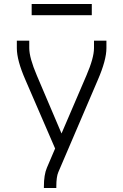

<svg xmlns="http://www.w3.org/2000/svg" viewBox="-20 -938 615 958"><path d="M199 0V-7Q199 -66 214 -101L255 -197L107 -539Q64 -637 64 -698V-735H126V-698Q126 -650 164 -561L287 -272L411 -561Q449 -649 449 -698V-735H511V-698Q511 -638 468 -539L271 -79Q261 -56 261 -7V0ZM138 -862V-918H438V-862Z"/></svg>

Font: Jozsika Light
Style: Regular
Weight: 300
Monospace: yes
Designer: Belleve Invis
Foundry: Belleve Invis
Version: 2.1.0